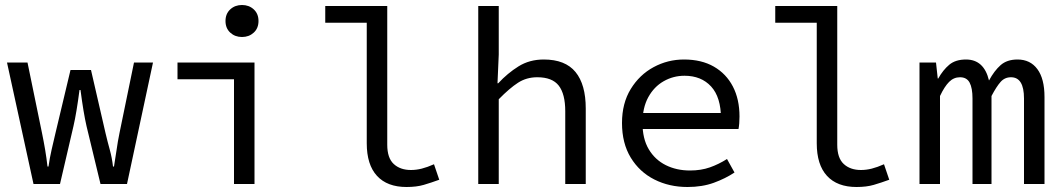

<svg xmlns="http://www.w3.org/2000/svg" viewBox="-20 -736 4240 768"><path d="M114 0 8 -486H90L148 -204Q155 -170 160.5 -137.5Q166 -105 170 -70H174Q179 -105 186.5 -137.5Q194 -170 202 -204L262 -456H344L402 -204Q410 -170 419 -137.5Q428 -105 432 -70H436Q442 -105 446.5 -137.5Q451 -170 458 -204L516 -486H592L488 0H382L326 -232Q320 -258 314 -294Q308 -330 302 -376H298Q292 -330 286 -294Q280 -258 274 -232L220 0Z M916 0V-419H690V-486H998V0ZM948 -588Q920 -588 901 -605.5Q882 -623 882 -652Q882 -681 901 -698.5Q920 -716 948 -716Q976 -716 995 -698.5Q1014 -681 1014 -652Q1014 -623 995 -605.5Q976 -588 948 -588Z M1606 12Q1529 12 1488 -32.5Q1447 -77 1447 -163V-645H1281V-712H1529V-157Q1529 -104 1555 -80Q1581 -56 1624 -56Q1645 -56 1667 -61.5Q1689 -67 1716 -79L1737 -17Q1704 -5 1675 3.5Q1646 12 1606 12Z M1893 0V-712H1975V-518L1970 -403H1973Q2010 -443 2054 -470.5Q2098 -498 2155 -498Q2241 -498 2282 -448Q2323 -398 2323 -302V0H2241V-291Q2241 -360 2215 -393.5Q2189 -427 2129 -427Q2086 -427 2052 -405Q2018 -383 1975 -339V0Z M2730 12Q2657 12 2597.5 -18Q2538 -48 2503 -105.5Q2468 -163 2468 -244Q2468 -323 2503 -380Q2538 -437 2594.5 -467.5Q2651 -498 2716 -498Q2786 -498 2835.5 -469.5Q2885 -441 2911.5 -390Q2938 -339 2938 -270Q2938 -256 2937 -243Q2936 -230 2934 -220H2523V-284H2885L2864 -261Q2864 -347 2824.5 -390Q2785 -433 2718 -433Q2673 -433 2634.5 -411Q2596 -389 2573 -347Q2550 -305 2550 -244Q2550 -181 2575 -139Q2600 -97 2643 -75.5Q2686 -54 2740 -54Q2784 -54 2819.5 -66.5Q2855 -79 2888 -100L2918 -46Q2882 -22 2835.5 -5Q2789 12 2730 12Z M3406 12Q3329 12 3288 -32.5Q3247 -77 3247 -163V-645H3081V-712H3329V-157Q3329 -104 3355 -80Q3381 -56 3424 -56Q3445 -56 3467 -61.5Q3489 -67 3516 -79L3537 -17Q3504 -5 3475 3.5Q3446 12 3406 12Z M3658 0V-486H3724L3731 -422H3733Q3752 -456 3777 -477Q3802 -498 3844 -498Q3880 -498 3903 -477Q3926 -456 3936 -414Q3957 -453 3982.5 -475.5Q4008 -498 4050 -498Q4101 -498 4129.5 -459.5Q4158 -421 4158 -348V0H4076V-342Q4076 -427 4024 -427Q3999 -427 3982.5 -408.5Q3966 -390 3946 -352V0H3870V-342Q3870 -384 3858.5 -405.5Q3847 -427 3820 -427Q3795 -427 3776.5 -408.5Q3758 -390 3740 -352V0Z"/></svg>

Font: Source Code Pro
Style: Regular
Weight: 400
Monospace: yes
Designer: Paul D. Hunt, Teo Tuominen
Foundry: Adobe Systems Incorporated
Version: Version 1.018;hotconv 1.0.116;makeotfexe 2.5.65601